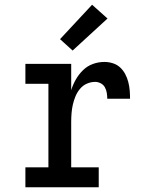

<svg xmlns="http://www.w3.org/2000/svg" viewBox="-20 -789 640 809"><path d="M87 0V-84H184V-436H87V-520H280V-409Q287 -432 299.5 -454Q312 -476 330 -493.5Q348 -511 371.5 -519.5Q395 -528 420 -528Q438 -528 455.5 -522.5Q473 -517 486 -505Q499 -493 507.5 -477Q516 -461 520.5 -443.5Q525 -426 526.5 -408.5Q528 -391 528 -373H432Q432 -385 430 -397.5Q428 -410 422 -421Q416 -432 404.5 -438Q393 -444 381 -444Q363 -444 346 -436.5Q329 -429 317 -414.5Q305 -400 298 -383Q291 -366 287 -348.5Q283 -331 281.5 -312.5Q280 -294 280 -276V-84H396V0ZM286 -576 233 -624 368 -769 433 -711Z"/></svg>

Font: Iosevka HT Medium Extended
Style: Regular
Weight: 500
Width: 7
Monospace: yes
Designer: Belleve Invis
Foundry: Belleve Invis
Version: Version 32.3.0; ttfautohint (v1.8.4)